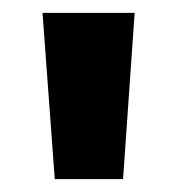

<svg xmlns="http://www.w3.org/2000/svg" viewBox="-20 -734 275 298"><path d="M189 -714H46L65 -456H171Z"/></svg>

Font: Noto Sans Georgian ExtraCondensed Bold
Style: Regular
Weight: 700
Width: 2
Designer: Monotype Design Team, Akaki Razmadze
Foundry: Google LLC
Version: Version 2.005